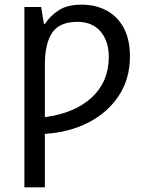

<svg xmlns="http://www.w3.org/2000/svg" viewBox="-20 -566 627 826"><path d="M331 -546Q391 -546 438 -521Q485 -496 512 -446.5Q539 -397 539 -323Q539 -228 492 -155.5Q445 -83 362.5 -40Q280 3 173 10V240H85V-536H157L169 -463H173Q196 -498 233 -522Q270 -546 331 -546ZM313 -472Q237 -472 205 -426Q173 -380 173 -286V-62Q302 -79 375 -147Q448 -215 448 -321Q448 -389 412.5 -430.5Q377 -472 313 -472Z"/></svg>

Font: Noto IKEA Latin
Style: Regular
Weight: 400
Designer: Monotype Design Team
Foundry: Monotype Imaging Inc.
Version: Version 1.0